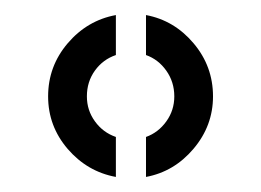

<svg xmlns="http://www.w3.org/2000/svg" viewBox="-20 -828 347 255"><path d="M133.9 -593Q95.9 -600 69.9 -630.2Q43.9 -660.5 43.9 -700Q43.9 -740 69.9 -770.5Q95.9 -801 133.9 -808V-754.9Q116.8 -749.1 106.1 -734.3Q95.4 -719.5 95.4 -700Q95.4 -681.5 106.1 -666.8Q116.8 -652 133.9 -646.1ZM173.9 -593V-646.1Q190.3 -652 200.9 -666.8Q211.5 -681.5 211.5 -700Q211.5 -719.1 200.9 -734.1Q190.3 -749.1 173.9 -754.9V-808Q211.4 -801 237.1 -770.5Q262.9 -740 262.9 -700Q262.9 -661 237.1 -630.5Q211.4 -600 173.9 -593Z"/></svg>

Font: Big Shoulders Stencil Display SC Thin
Style: Regular
Weight: 100
Designer: Patric King
Foundry: XO Type Co
Version: Version 2.001